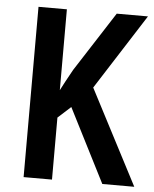

<svg xmlns="http://www.w3.org/2000/svg" viewBox="-52 -758 645 802"><g transform="rotate(5 270.5 -357.0)"><path d="M541 0H407L250 -309L196 -260V0H77V-714H196V-375Q205 -392 216.5 -414Q228 -436 244 -464L405 -714H536L334 -398Z"/></g></svg>

Font: Noto Sans Gurmukhi Condensed SemiBold
Style: Regular
Weight: 600
Width: 3
Designer: Jelle Bosma - Monotype Design Team
Foundry: Monotype Imaging Inc.
Version: Version 2.004; ttfautohint (v1.8.4.7-5d5b)